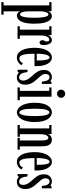

<svg xmlns="http://www.w3.org/2000/svg" viewBox="947 -1722 1024 2959"><g transform="rotate(90 1459.5 -242.0)"><path d="M12 250V215H63V-488.5H12V-523.5H153V-474Q155 -481 164 -494Q173 -507 189.5 -517.8Q206 -528.5 229 -528.5Q260 -528.5 286.2 -501.2Q312.5 -474 328.5 -414.8Q344.5 -355.5 344.5 -259Q344.5 -159 327.2 -100Q310 -41 281.5 -15.5Q253 10 219.5 10Q199 10 185 0.5Q171 -9 163.5 -20.8Q156 -32.5 154.5 -39.5V215H206V250ZM201.5 -38.5Q214.5 -38.5 224.2 -53.8Q234 -69 240.5 -97.8Q247 -126.5 250.2 -167Q253.5 -207.5 253.5 -257.5Q253.5 -308.5 250.2 -348.8Q247 -389 240.8 -417.5Q234.5 -446 225 -461Q215.5 -476 203 -476Q187 -476 177.2 -460.8Q167.5 -445.5 162.5 -422.5Q157.5 -399.5 154.5 -376.5V-153Q155.5 -124 160.5 -97.8Q165.5 -71.5 175.2 -55Q185 -38.5 201.5 -38.5Z M384.5 0V-35H436.5V-488.5H384.5V-523.5H519L524 -476Q525.5 -482.5 535 -495.2Q544.5 -508 560.5 -518.5Q576.5 -529 598 -529Q624.5 -529 641.2 -511.2Q658 -493.5 666 -463.5Q674 -433.5 674 -396.5Q674 -368.5 663.8 -353.8Q653.5 -339 635.5 -339Q619 -339 609 -351.2Q599 -363.5 599 -386Q599 -400 604 -408.5Q609 -417 614 -425.8Q619 -434.5 619 -449.5Q619 -470.5 611.5 -479.8Q604 -489 590 -489Q573 -489 558.5 -473.5Q544 -458 535.2 -431Q526.5 -404 526.5 -370V-35H579V0Z M866 10.5Q828.5 10.5 800.5 -10Q772.5 -30.5 753.8 -67.2Q735 -104 725.5 -154Q716 -204 716 -263Q716 -331.5 728.8 -381.8Q741.5 -432 763 -464.8Q784.5 -497.5 810.8 -513.2Q837 -529 864.5 -529Q897 -529 922 -510.8Q947 -492.5 964 -461Q981 -429.5 989.8 -388.8Q998.5 -348 998.5 -302.5Q998.5 -292 998.5 -281.8Q998.5 -271.5 997.5 -261H800.5V-296H911.5Q911.5 -362.5 907 -406.2Q902.5 -450 892.2 -471.8Q882 -493.5 864.5 -493.5Q848 -493.5 835 -471.8Q822 -450 814.5 -402.5Q807 -355 807 -278Q807 -221 810.2 -174.8Q813.5 -128.5 821.2 -95.8Q829 -63 842.2 -45.8Q855.5 -28.5 876 -28.5Q908.5 -28.5 927 -46.5Q945.5 -64.5 952.5 -82L982.5 -63Q972.5 -35 940.5 -12.2Q908.5 10.5 866 10.5Z M1173.5 11Q1146 11 1131.8 4Q1117.5 -3 1110.2 -9.8Q1103 -16.5 1096 -16.5Q1089.5 -16.5 1087 -12.2Q1084.5 -8 1084.5 0H1054V-153.5H1090.5Q1093 -124.5 1099.2 -100.5Q1105.5 -76.5 1115.5 -59.5Q1125.5 -42.5 1139.5 -33.2Q1153.5 -24 1172 -24Q1189.5 -24 1200.2 -33Q1211 -42 1216 -56Q1221 -70 1221 -86Q1221 -110 1212.8 -132.2Q1204.5 -154.5 1188 -178Q1171.5 -201.5 1146 -228.5Q1109.5 -267 1083.5 -308Q1057.5 -349 1057.5 -408.5Q1057.5 -450 1073.2 -476.5Q1089 -503 1114 -516Q1139 -529 1166.5 -529Q1187.5 -529 1200 -523.8Q1212.5 -518.5 1220 -513.2Q1227.5 -508 1233 -508Q1237 -508 1239.2 -511.5Q1241.5 -515 1242 -523.5H1273.5V-374.5H1237.5Q1235.5 -401 1230.5 -423Q1225.5 -445 1217 -460.8Q1208.5 -476.5 1196.5 -485Q1184.5 -493.5 1168.5 -493.5Q1144.5 -493.5 1132 -475.5Q1119.5 -457.5 1119.5 -431.5Q1119.5 -400 1138.2 -372.8Q1157 -345.5 1192 -309.5Q1219 -280.5 1240 -251.8Q1261 -223 1273 -191Q1285 -159 1285 -120.5Q1285 -78 1271.2 -48.8Q1257.5 -19.5 1232.5 -4.2Q1207.5 11 1173.5 11Z M1327.5 0V-35H1380V-488.5H1327.5V-523.5H1470V-35H1523.5V0ZM1424.5 -608.5Q1398 -608.5 1379.8 -626.8Q1361.5 -645 1361.5 -671.5Q1361.5 -697.5 1379.8 -715.8Q1398 -734 1424.5 -734Q1450 -734 1468.2 -715.8Q1486.5 -697.5 1486.5 -671.5Q1486.5 -645 1468.2 -626.8Q1450 -608.5 1424.5 -608.5Z M1711.5 11Q1683 11 1656.2 -6.8Q1629.5 -24.5 1608.5 -59.2Q1587.5 -94 1575.2 -145.2Q1563 -196.5 1563 -263.5Q1563 -337 1576 -387.8Q1589 -438.5 1610.2 -469.8Q1631.5 -501 1658 -515Q1684.5 -529 1711.5 -529Q1738 -529 1764.5 -515Q1791 -501 1812.5 -469.8Q1834 -438.5 1847.2 -387.8Q1860.5 -337 1860.5 -263.5Q1860.5 -196.5 1848 -145.2Q1835.5 -94 1814.5 -59.2Q1793.5 -24.5 1766.8 -6.8Q1740 11 1711.5 11ZM1711.5 -27.5Q1737 -27.5 1752.8 -84Q1768.5 -140.5 1768.5 -263.5Q1768.5 -385.5 1752.8 -438.5Q1737 -491.5 1711.5 -491.5Q1686 -491.5 1670.2 -438.5Q1654.5 -385.5 1654.5 -263.5Q1654.5 -140.5 1670.2 -84Q1686 -27.5 1711.5 -27.5Z M1905.5 0V-35H1958V-488.5H1905.5V-523.5H2045.5V-471Q2048 -481 2059 -494.8Q2070 -508.5 2089 -518.8Q2108 -529 2133.5 -529Q2159.5 -529 2182.5 -516.8Q2205.5 -504.5 2220 -470.8Q2234.5 -437 2234.5 -371.5V-35H2286V0H2104V-35H2144.5V-365.5Q2144.5 -423 2134.5 -448.8Q2124.5 -474.5 2102 -474.5Q2090.5 -474.5 2080.8 -466.2Q2071 -458 2063.8 -443.8Q2056.5 -429.5 2052.5 -411.5Q2048.5 -393.5 2048 -374V-35H2087.5V0Z M2474 10.5Q2436.5 10.5 2408.5 -10Q2380.5 -30.5 2361.8 -67.2Q2343 -104 2333.5 -154Q2324 -204 2324 -263Q2324 -331.5 2336.8 -381.8Q2349.5 -432 2371 -464.8Q2392.5 -497.5 2418.8 -513.2Q2445 -529 2472.5 -529Q2505 -529 2530 -510.8Q2555 -492.5 2572 -461Q2589 -429.5 2597.8 -388.8Q2606.5 -348 2606.5 -302.5Q2606.5 -292 2606.5 -281.8Q2606.5 -271.5 2605.5 -261H2408.5V-296H2519.5Q2519.5 -362.5 2515 -406.2Q2510.5 -450 2500.2 -471.8Q2490 -493.5 2472.5 -493.5Q2456 -493.5 2443 -471.8Q2430 -450 2422.5 -402.5Q2415 -355 2415 -278Q2415 -221 2418.2 -174.8Q2421.5 -128.5 2429.2 -95.8Q2437 -63 2450.2 -45.8Q2463.5 -28.5 2484 -28.5Q2516.5 -28.5 2535 -46.5Q2553.5 -64.5 2560.5 -82L2590.5 -63Q2580.5 -35 2548.5 -12.2Q2516.5 10.5 2474 10.5Z M2781.5 11Q2754 11 2739.8 4Q2725.5 -3 2718.2 -9.8Q2711 -16.5 2704 -16.5Q2697.5 -16.5 2695 -12.2Q2692.5 -8 2692.5 0H2662V-153.5H2698.5Q2701 -124.5 2707.2 -100.5Q2713.5 -76.5 2723.5 -59.5Q2733.5 -42.5 2747.5 -33.2Q2761.5 -24 2780 -24Q2797.5 -24 2808.2 -33Q2819 -42 2824 -56Q2829 -70 2829 -86Q2829 -110 2820.8 -132.2Q2812.5 -154.5 2796 -178Q2779.5 -201.5 2754 -228.5Q2717.5 -267 2691.5 -308Q2665.5 -349 2665.5 -408.5Q2665.5 -450 2681.2 -476.5Q2697 -503 2722 -516Q2747 -529 2774.5 -529Q2795.5 -529 2808 -523.8Q2820.5 -518.5 2828 -513.2Q2835.5 -508 2841 -508Q2845 -508 2847.2 -511.5Q2849.5 -515 2850 -523.5H2881.5V-374.5H2845.5Q2843.5 -401 2838.5 -423Q2833.5 -445 2825 -460.8Q2816.5 -476.5 2804.5 -485Q2792.5 -493.5 2776.5 -493.5Q2752.5 -493.5 2740 -475.5Q2727.5 -457.5 2727.5 -431.5Q2727.5 -400 2746.2 -372.8Q2765 -345.5 2800 -309.5Q2827 -280.5 2848 -251.8Q2869 -223 2881 -191Q2893 -159 2893 -120.5Q2893 -78 2879.2 -48.8Q2865.5 -19.5 2840.5 -4.2Q2815.5 11 2781.5 11Z"/></g></svg>

Font: Imbue Thin 10pt Medium
Style: Regular
Weight: 500
Version: Version 1.102